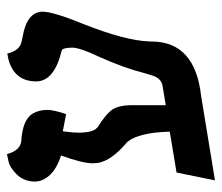

<svg xmlns="http://www.w3.org/2000/svg" viewBox="-62 -542 624 539"><g transform="rotate(-90 249.5 -273.0)"><path d="M275.9 -127.9Q297.4 -130.9 305.7 -154.3Q308.6 -163.1 313 -178.2Q328.1 -237.8 359.9 -308.1Q384.3 -358.9 384.8 -381.8Q384.3 -408.7 377 -411.1Q290 -432.1 290 -482.9Q290 -544.4 352.5 -561Q367.7 -564 368.2 -564Q375.5 -533.7 395 -525.9Q403.3 -522.9 415 -521Q484.9 -509.3 485.8 -464.8Q485.4 -434.1 450.2 -348.1Q404.8 -232.9 402.3 -167Q402.3 -161.1 401.9 -155.8Q399.9 -37.1 250 -20Q214.8 -14.2 130.9 -0.5Q46.9 13.2 12.2 19L34.2 -88.9L148.9 -107.9Q146.5 -194.8 120.1 -227.1Q66.9 -271.5 61 -310.5Q60.1 -317.9 60.1 -324.2Q60.5 -354.5 82 -413.1Q25.4 -431.2 11.7 -469.2Q8.8 -478 8.8 -485.8Q8.8 -516.6 28.3 -536.9Q47.9 -557.1 66.9 -561L85.9 -564.9Q95.7 -528.8 121.1 -524.9Q182.1 -521.5 199.7 -492.7Q210 -475.1 210 -450.2Q209.5 -432.6 198.2 -398.9Q173.8 -403.8 149.9 -408.2Q146 -377.9 146 -363.8Q146.5 -321.8 160.2 -312H159.2Q203.1 -284.2 213.4 -265.1Q222.7 -246.6 223.1 -220.2V-119.1Q231.9 -120.6 249.5 -123.5Q267.1 -126.5 275.9 -127.9Z"/></g></svg>

Font: Linux Libertine O
Style: Bold
Weight: 700
Designer: Philipp H. Poll
Foundry: Philipp H. Poll
Version: Version 5.0.0